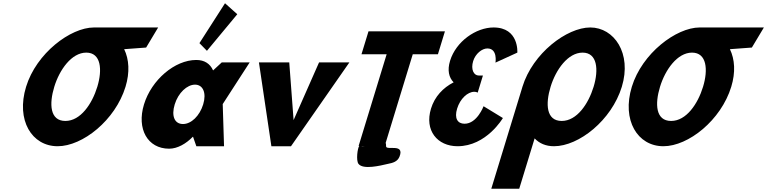

<svg xmlns="http://www.w3.org/2000/svg" viewBox="-20 -895 4695 1175"><path d="M312.2 -363.9C344.1 -468.4 418.1 -572.8 507.8 -573L507.8 -573L508 -573H508.1C598.6 -573 607.5 -468.5 575.5 -363.9C543.6 -259.4 473.2 -154.8 380.2 -154.8C284.8 -154.8 280.2 -259.4 312.2 -363.9ZM554.9 -727 554.8 -726.9C410.9 -726.6 202.2 -568.6 139.6 -363.9C77 -159.1 174.6 -0.1 332.9 -0.1C485.6 -0.1 685.4 -159.1 748.1 -363.9C775.1 -452.3 770 -531.9 739.9 -594L874.3 -604L947.9 -727Z M1200.5 -631 1246.4 -584 1432.1 -807.9 1357 -875.1ZM1049.2 -256C1070.9 -327 1124.8 -377 1173.6 -377C1221.8 -377 1245.1 -327 1223.4 -256C1202 -186 1150.3 -136 1100 -136C1047.5 -136 1027.8 -186 1049.2 -256ZM861.2 -256C815.3 -106 883.3 15 1015.2 15C1066.2 15 1119.4 -16 1160 -58H1161.4L1181.6 0H1351.1L1343 -258L1507.9 -513H1337L1284.1 -464C1266 -505 1231.5 -528 1181.2 -528C1049.3 -528 907 -406 861.2 -256Z M1750.2 -513H1564.6L1640.8 0H1760.8L2118.1 -513H1932.5L1776.7 -160Z M2192.2 -562.9H2346.2L2174.7 -1.9L2178.6 -1.8C2168.4 9.2 2157.6 87 2174 108C2202.6 144.6 2306.3 119 2353.4 108C2385.2 102 2413.2 93.7 2425.1 63C2457.8 -21 2342.1 28.7 2342.7 0C2342.9 -9.2 2342 -16 2340.3 -20.9L2506 -562.9H2660L2702.8 -703.1H2235.1ZM2213.8 -1.1C2205 -0.1 2196.4 -0.1 2188 -1.6Z M3012.2 -511.8C3012.2 -511.8 3027 -598.5 2962.5 -598.5C2929.7 -598.5 2889.4 -566.2 2875.7 -521.2C2860.1 -470.2 2879 -432.8 2910 -432.8H2935.4L2903.4 -328.2C2903.4 -328.2 2895.1 -333.3 2882.7 -333.3C2841.8 -333.3 2795.9 -290.8 2777.5 -230.5C2759.3 -171 2780.2 -137.8 2822.9 -137.8C2899.7 -137.8 2939.3 -244.9 2939.3 -244.9L3057.6 -172.7C3057.6 -172.7 2957.2 -0.1 2780.2 -0.1C2656.9 -0.1 2576.6 -96.2 2617.7 -230.5C2640.3 -304.4 2691.5 -358 2756.1 -391.1C2726.9 -420.9 2716.6 -465.1 2734.3 -522.9C2770.7 -641.9 2893.6 -726.9 3000.5 -726.9C3157.3 -726.9 3146 -573 3146 -573Z M3349.5 -363.9C3381.4 -468.5 3455.5 -573 3545.4 -573C3635.8 -573 3644.8 -468.5 3612.8 -363.9C3580.8 -259.4 3510.5 -154.8 3417.5 -154.8C3322.1 -154.8 3317.5 -259.4 3349.5 -363.9ZM3177.2 -363.9C3175.9 -359.8 3174.7 -355.7 3173.6 -351.7L2986.6 260H3157.6L3251.8 -48.1C3280.5 -17.5 3320.3 -0.1 3370.2 -0.1C3522.8 -0.1 3722.7 -159.1 3785.4 -363.9C3848 -568.8 3738.2 -726.9 3592.4 -726.9C3448.8 -726.9 3239.8 -568.8 3177.2 -363.9Z M4019.2 -363.9C4051.1 -468.4 4125.1 -572.8 4214.8 -573L4214.8 -573L4215 -573H4215.1C4305.6 -573 4314.5 -468.5 4282.5 -363.9C4250.6 -259.4 4180.2 -154.8 4087.2 -154.8C3991.8 -154.8 3987.2 -259.4 4019.2 -363.9ZM4261.9 -727 4261.8 -726.9C4117.9 -726.6 3909.2 -568.6 3846.6 -363.9C3784 -159.1 3881.6 -0.1 4039.9 -0.1C4192.6 -0.1 4392.4 -159.1 4455.1 -363.9C4482.1 -452.3 4477 -531.9 4446.9 -594L4581.3 -604L4654.9 -727Z"/></svg>

Font: Hussar
Style: BdSuprConOblThree
Weight: 700
Foundry: Cannot Into Space Fonts
Version: Version 2.00